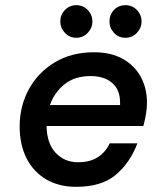

<svg xmlns="http://www.w3.org/2000/svg" viewBox="-20 -710 640 742"><path d="M274 12Q208 12 159 -16.5Q110 -45 83 -97.5Q56 -150 56 -221Q56 -300 91.5 -365Q127 -430 191.5 -469Q256 -508 343 -508Q409 -508 454.5 -482.5Q500 -457 524 -413Q548 -369 548 -313Q548 -291 544 -268Q540 -245 534 -223H160Q161 -156 195 -119.5Q229 -83 282 -83Q328 -83 358 -102.5Q388 -122 404 -156H511Q482 -80 427 -34Q372 12 274 12ZM330 -416Q269 -416 229.5 -384.5Q190 -353 173 -304H444V-314Q444 -363 413.5 -389.5Q383 -416 330 -416ZM465 -564Q438 -564 420.5 -583Q403 -602 403 -627Q403 -653 420.5 -671.5Q438 -690 465 -690Q491 -690 509 -671.5Q527 -653 527 -627Q527 -602 509 -583Q491 -564 465 -564ZM275 -564Q249 -564 231 -583Q213 -602 213 -627Q213 -653 231 -671.5Q249 -690 275 -690Q301 -690 319 -671.5Q337 -653 337 -627Q337 -602 319 -583Q301 -564 275 -564Z"/></svg>

Font: DM Mono Medium
Style: Italic
Weight: 500
Italic angle: -10°
Designer: Colophon Foundry
Foundry: Colophon Foundry
Version: Version 1.000; ttfautohint (v1.8.2.53-6de2)